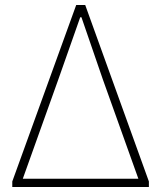

<svg xmlns="http://www.w3.org/2000/svg" viewBox="-20 -746 643 766"><path d="M29 0V-22L284 -726H320L574 -22V0ZM71 -33H532L390 -430L305 -677H300L213 -430Z"/></svg>

Font: Noto Sans JP
Style: Regular
Weight: 100
Designer: Ryoko NISHIZUKA 西塚涼子 (kana, bopomofo & ideographs); Paul D. Hunt (Latin, Greek & Cyrillic); Sandoll Communications 산돌커뮤니
Foundry: Adobe
Version: Version 2.004;hotconv 1.0.118;makeotfexe 2.5.65603